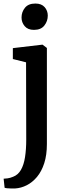

<svg xmlns="http://www.w3.org/2000/svg" viewBox="-30 -820 380 1083"><path d="M55.5 243Q47 243.5 34.5 243.2Q22 243 11 242Q0 241 -4 239L-9.5 188Q-2.5 188 12.5 186Q27.5 184 44 177Q72 166.5 88.2 138Q104.5 109.5 111.2 66Q118 22.5 118 -33L117 -468.5L42.5 -487V-548.5L208 -568H210L234.5 -549.5V-7.5Q234.5 54.5 219.5 100.8Q204.5 147 178.8 177.8Q153 208.5 121 224.8Q89 241 55.5 243ZM161 -651.5Q127 -651.5 109.2 -672.5Q91.5 -693.5 91.5 -721Q91.5 -752.5 110.8 -776.2Q130 -800 169 -800H170Q204 -800 221.8 -779.8Q239.5 -759.5 239.5 -732Q239.5 -700.5 220.2 -676Q201 -651.5 162 -651.5Z"/></svg>

Font: Merriweather Light 18pt SemiBold
Style: Regular
Weight: 600
Version: Version 2.100